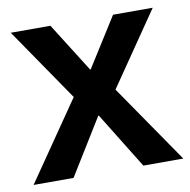

<svg xmlns="http://www.w3.org/2000/svg" viewBox="-67 -571 629 634"><g transform="rotate(-10 247.0 -254.0)"><path d="M498 0H364L248 -188H246L130 0H-4L177 -263L9 -508H142L246 -343H248L352 -508H485L317 -263Z"/></g></svg>

Font: CST
Style: Medium
Weight: 500
Version: Version 1.00